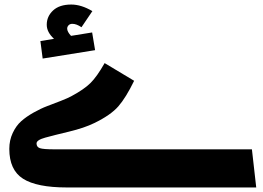

<svg xmlns="http://www.w3.org/2000/svg" viewBox="-20 -826 1160 846"><path d="M168 -568 158 -645 218 -655Q186 -684 186 -717Q186 -754 214 -780Q242 -806 294 -806Q338 -806 387 -777L339 -706Q317 -721 299 -721Q288 -721 282 -714.5Q276 -708 276 -700Q276 -686 293 -668L386 -683L399 -605ZM1090 -168 1109 0H275Q142 0 81.5 -38.5Q21 -77 21 -170Q21 -208 36 -240Q51 -272 73.5 -292Q96 -312 128 -330Q160 -348 188 -358.5Q216 -369 248 -381.5Q280 -394 296 -403Q350 -432 378.5 -460Q407 -488 441 -548L571 -470Q535 -396 501.5 -357.5Q468 -319 396 -284Q351 -262 284 -246Q217 -230 179 -219.5Q141 -209 141 -194Q141 -178 156 -173Q171 -168 221 -168Z"/></svg>

Font: FiraGO ExtraBold
Style: Regular
Weight: 800
Designer: bBox Type
Foundry: bBox Type GmbH
Version: Version 1.001;PS 001.001;hotconv 1.0.88;makeotf.lib2.5.64775